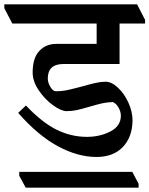

<svg xmlns="http://www.w3.org/2000/svg" viewBox="-60 -677 691 888"><path d="M611 -585V-568H493V-381H234Q161 -381 161 -314Q161 -295 173 -275Q185 -255 198 -255Q226 -255 252 -260.5Q278 -266 323 -278Q358 -288 382 -293.5Q406 -299 429 -299Q456 -299 485.5 -271.5Q515 -244 534 -202Q553 -160 553 -120Q552 -43 508 3Q464 49 386 49Q300 49 208 -0.5Q116 -50 24 -155L60 -189Q136 -109 203 -76.5Q270 -44 342 -44Q402 -44 450.5 -69Q499 -94 499 -142Q499 -160 488.5 -179Q478 -198 462 -205Q434 -204 412 -199Q390 -194 352 -183Q319 -173 296 -168Q273 -163 248 -163Q223 -163 185 -190.5Q147 -218 119 -259.5Q91 -301 91 -342Q91 -408 121.5 -441Q152 -474 200 -474H387V-568H-3L-40 -639V-657H574ZM581 173V191H59L29 136V118H552Z"/></svg>

Font: Martel
Style: Bold
Weight: 700
Designer: Dan Reynolds
Foundry: Dan Reynolds
Version: Version 1.001; ttfautohint (v1.1) -l 5 -r 5 -G 72 -x 0 -D la